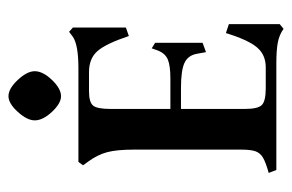

<svg xmlns="http://www.w3.org/2000/svg" viewBox="-138 -534 689 453"><g transform="rotate(-90 206.5 -307.5)"><path d="M51 -445 43 -456 51 -467H272Q327 -467 346 -480L358 -489L368 -480V-355L348 -348Q330 -402 312.5 -422Q295 -442 263 -442H218Q192 -442 184 -432.5Q176 -423 176 -392V-250H248Q278 -250 292.5 -256Q307 -262 314 -280L319 -294L332 -286V-174L310 -166L306 -188Q302 -209 284 -217Q266 -225 226 -225H176V-74Q176 -44 185 -34.5Q194 -25 225 -25H274Q304 -25 321.5 -46Q339 -67 355 -119L376 -112V8L365 17Q351 7 333 3.5Q315 0 283 0H32L25 -18Q50 -25 61 -31.5Q72 -38 76 -49Q80 -60 80 -83V-336Q80 -376 74 -399Q68 -422 51 -445ZM206 -632Q224 -632 244.5 -610Q265 -588 265 -570Q265 -551 244.5 -529.5Q224 -508 206 -508Q189 -508 169 -529.5Q149 -551 149 -570Q149 -588 169 -610Q189 -632 206 -632Z"/></g></svg>

Font: Katibeh
Style: Regular
Weight: 400
Designer: Arabic design by Kourosh Beigpour, Latin design by Eduardo Tunni, engineering by Lasse Fister
Version: Version 1.0010g